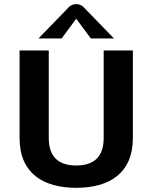

<svg xmlns="http://www.w3.org/2000/svg" viewBox="-20 -895 740 932"><path d="M350 -804.2 420.8 -708.3H533.3L391.7 -854.2C391.7 -854.2 377.5 -875 350 -875C322.5 -875 308.3 -854.2 308.3 -854.2L166.7 -708.3H279.2ZM75 -650V-225C75 -54.2 189.2 16.7 350 16.7C510.8 16.7 625 -54.2 625 -225V-650H483.3V-225C483.3 -125.8 427.5 -91.7 350 -91.7C272.5 -91.7 216.7 -125.8 216.7 -225V-650Z"/></svg>

Font: BoonHome
Style: Bold
Weight: 700
Designer: Sungsit Sawaiwan
Foundry: Sungsit Sawaiwan
Version: Version 0.2